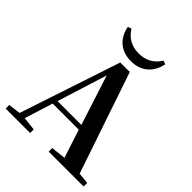

<svg xmlns="http://www.w3.org/2000/svg" viewBox="-256 -1106 1259 1259"><g transform="rotate(45 373.0 -477.0)"><path d="M201 -945C214 -870 267 -800 374 -800C481 -800 533 -870 548 -945L523 -954C491 -902 442 -872 374 -872C307 -872 257 -902 226 -954ZM328 -622 440 -275H219ZM412 0H736V-33L658 -41L419 -745H331L98 -44L13 -33V0H240V-33L146 -44L208 -241H450L514 -44L412 -33Z"/></g></svg>

Font: GenRyuMin2 TW B
Style: Regular
Weight: 700
Version: Version 2.100;PS 2.1;hotconv 16.6.51;makeotf.lib2.5.65220 DE